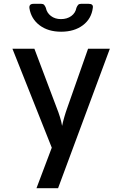

<svg xmlns="http://www.w3.org/2000/svg" viewBox="-20 -805 640 1005"><path d="M171 180 251 -32 45 -550H160L277 -240Q286 -218 294 -192Q302 -166 305 -146Q309 -166 316.5 -192Q324 -218 332 -240L441 -550H555L284 180ZM300 -639Q232 -639 187.5 -672.5Q143 -706 134 -762Q131 -785 156 -785H196Q206 -785 211 -779.5Q216 -774 220 -764Q225 -738 246.5 -721.5Q268 -705 299 -705Q331 -705 353 -721Q375 -737 380 -764Q384 -774 389 -779.5Q394 -785 404 -785H444Q469 -785 466 -765Q459 -707 414 -673Q369 -639 300 -639Z"/></svg>

Font: Pitagon Sans Mono SemiBold
Style: Regular
Weight: 600
Monospace: yes
Designer: Travis Tran
Foundry: Pitagon
Version: Version 1.001; ttfautohint (v1.8.4.7-5d5b);gftools[0.9.26]